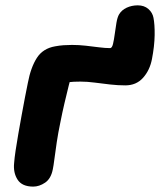

<svg xmlns="http://www.w3.org/2000/svg" viewBox="-20 -682 594 712"><path d="M103.2 10Q61.8 10 45.2 -15.8Q28.6 -41.6 32.4 -77.6Q33.6 -95.2 37.8 -123.4Q42 -151.6 47.9 -185.4Q53.8 -219.2 60.1 -253.9Q66.4 -288.6 72.5 -320.4Q78.6 -352.2 83.4 -375.2Q94.2 -432.2 116.7 -467.3Q139.2 -502.4 184.4 -510.2Q200 -513.2 215.8 -514.3Q231.6 -515.4 247 -515.4Q272.4 -515.4 298.1 -512.5Q323.8 -509.6 347.1 -506.6Q370.4 -503.6 388.2 -503.6Q395.4 -503.6 399.1 -519.1Q402.8 -534.6 405.6 -556.3Q408.4 -578 411.9 -598.1Q415.4 -618.2 421.4 -628.4Q431 -644.8 449.8 -653.5Q468.6 -662.2 490.8 -662.2Q514.8 -662.2 530.2 -648.7Q545.6 -635.2 549.2 -615.8Q551.4 -604.6 552.6 -588.5Q553.8 -572.4 553.5 -551.9Q553.2 -531.4 550.6 -508.7Q548 -486 543.4 -462.4Q535.4 -421.2 510.3 -393.3Q485.2 -365.4 444.8 -365.4Q417.4 -365.4 388.3 -368.7Q359.2 -372 331.3 -375.7Q303.4 -379.4 278.4 -379.4Q251.6 -379.4 235.3 -377.3Q219 -375.2 204.1 -371.3Q189.2 -367.4 165.6 -362.4L250.6 -420Q242.4 -394.8 234.8 -364.3Q227.2 -333.8 219.1 -299.3Q211 -264.8 203.4 -226Q195.8 -190 190.5 -154.8Q185.2 -119.6 181.8 -92.7Q178.4 -65.8 175.8 -54Q169 -19.4 147.3 -4.7Q125.6 10 103.2 10Z"/></svg>

Font: Shantell Sans Light
Style: Italic
Weight: 300
Italic angle: -11°
Designer: Stephen Nixon, Anya Danilova, Shantell Martin
Foundry: Arrow Type
Version: Version 1.008;[ac192a2d6]